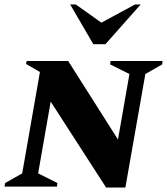

<svg xmlns="http://www.w3.org/2000/svg" viewBox="-45 -832 745 856"><path d="M-25 0 -22 -16 54 -59 133 -511 71 -547 74 -560H259L481 -210L532 -502L446 -545L448 -560H680L678 -545L603 -502L514 4H428L181 -379L125 -59L211 -16L209 0ZM371 -635 268 -812H293L407 -731L557 -812H582L425 -635Z"/></svg>

Font: Spectral SC ExtraBold
Style: Italic
Weight: 800
Italic angle: -10°
Designer: Jean-Baptiste Levee
Foundry: Production Type
Version: Version 2.001